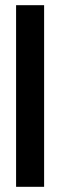

<svg xmlns="http://www.w3.org/2000/svg" viewBox="-20 -720 232 740"><path d="M42 0V-700H150V0Z"/></svg>

Font: Stick No Bills SemiBold
Style: Regular
Weight: 600
Designer: Kosala Senevirathne, Siva Puranthara, Lasantha Premarathna, Tharique Azeez
Foundry: mooniak
Version: Version 2.000